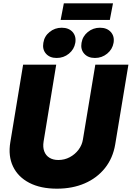

<svg xmlns="http://www.w3.org/2000/svg" viewBox="-20 -1113 785 1144"><path d="M319.3 11.2Q221.7 11.2 154.5 -23.7Q87.4 -58.6 57.6 -121.1Q27.8 -183.6 41.5 -265.6L117.7 -727.5H314.9L239.7 -269.5Q234.4 -235.8 243.7 -211.2Q252.9 -186.5 274.7 -173.1Q296.4 -159.7 327.6 -159.7Q364.3 -159.7 395.5 -176.3Q426.8 -192.9 447.8 -220.7Q468.8 -248.5 474.1 -282.2L547.9 -727.5H745.1L666.5 -252.9Q652.8 -170.9 605.5 -111.6Q558.1 -52.2 484.9 -20.5Q411.6 11.2 319.3 11.2ZM545.9 -767.6Q504.4 -767.6 481.7 -793.2Q459 -818.8 465.8 -857.9Q472.2 -897 503.4 -922.4Q534.7 -947.8 575.7 -947.8Q617.2 -947.8 640.1 -922.4Q663.1 -897 656.7 -857.9Q649.9 -818.8 618.4 -793.2Q586.9 -767.6 545.9 -767.6ZM317.4 -767.6Q276.4 -767.6 253.9 -793.2Q231.4 -818.8 238.3 -857.9Q244.1 -897 275.4 -922.4Q306.6 -947.8 347.7 -947.8Q389.6 -947.8 412.4 -922.4Q435.1 -897 428.7 -857.9Q421.9 -818.8 390.6 -793.2Q359.4 -767.6 317.4 -767.6ZM653.3 -1093.3 634.3 -994.1H341.3L360.4 -1093.3Z"/></svg>

Font: Inter 28pt Black
Style: Italic
Weight: 900
Italic angle: -9.3988°
Designer: Rasmus Andersson
Foundry: rsms
Version: Version 4.001;git-66647c0bb